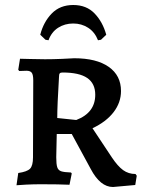

<svg xmlns="http://www.w3.org/2000/svg" viewBox="-20 -736 580 768"><path d="M343 -60 267 -200H207L205 -107Q205 -79 209 -67Q213 -55 224.5 -51Q236 -47 264 -46L267 -42L258 3Q244 2 209 1.5Q174 1 143 1Q114 1 84.5 2.5Q55 4 46 5L53 -44Q88 -49 100 -61Q112 -73 112 -107L113 -414Q113 -437 107 -445Q101 -453 86 -453L57 -452L53 -457L60 -501Q71 -501 101 -500Q131 -499 160 -499Q192 -499 227.5 -500.5Q263 -502 277 -503Q366 -503 415 -468.5Q464 -434 464 -372Q464 -326 434.5 -287.5Q405 -249 350 -223L427 -107Q451 -71 472.5 -55.5Q494 -40 522 -40L527 -33L521 4L432 12Q381 12 343 -60ZM361 -357Q361 -402 329 -424Q297 -446 230 -446Q222 -446 219 -442.5Q216 -439 216 -428Q209 -313 209 -264L285 -256Q361 -285 361 -357ZM174 -575 162 -577 141 -597Q154 -648 187 -682Q220 -716 273 -716Q326 -716 358.5 -682Q391 -648 405 -597L384 -577L372 -575Q359 -608 332.5 -625Q306 -642 273 -642Q239 -642 212.5 -625Q186 -608 174 -575Z"/></svg>

Font: Alegreya SC Medium
Style: Regular
Weight: 500
Designer: Juan Pablo del Peral
Foundry: Huerta Tipografica
Version: Version 2.007; ttfautohint (v1.6)